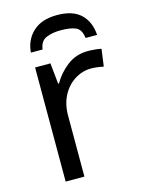

<svg xmlns="http://www.w3.org/2000/svg" viewBox="-113 -805 639 871"><g transform="rotate(-15 206.5 -370.0)"><path d="M335 -546Q350 -546 367 -544.5Q384 -543 398 -540L387 -459Q374 -462 358 -464Q342 -466 329 -466Q288 -466 252 -443.5Q216 -421 194.5 -380.5Q173 -340 173 -286V0H85V-536H157L167 -438H171Q196 -482 237.5 -514Q279 -546 335 -546ZM242 -740Q316 -740 353.5 -704Q391 -668 395 -606H341Q336 -647 311 -658Q286 -669 240 -669Q201 -669 172.5 -657Q144 -645 139 -606H84Q89 -666 129.5 -703Q170 -740 242 -740Z"/></g></svg>

Font: Noto Sans
Style: Regular
Weight: 400
Designer: Monotype Design Team
Foundry: Monotype Imaging Inc.
Version: Version 1.902